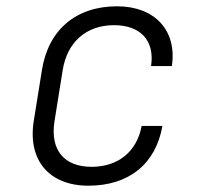

<svg xmlns="http://www.w3.org/2000/svg" viewBox="-20 -580 640 610"><path d="M261 10C389 10 475 -59 496 -180H430C415 -98 355 -50 271 -50C184 -50 139 -103 153 -194L179 -356C193 -447 255 -500 342 -500C426 -500 472 -452 460 -370H526C543 -483 472 -560 352 -560C221 -560 133 -485 113 -356L87 -194C68 -70 137 10 261 10Z"/></svg>

Font: JetBrains Mono ExtraLight
Style: Italic
Weight: 240
Italic angle: -9°
Monospace: yes
Designer: Philipp Nurullin, Konstantin Bulenkov
Foundry: JetBrains
Version: Version 2.305